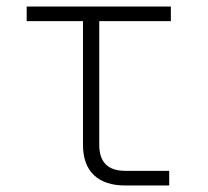

<svg xmlns="http://www.w3.org/2000/svg" viewBox="-20 -570 640 590"><path d="M365 0Q302 0 268.5 -32Q235 -64 235 -125V-505H62V-550H505V-505H285V-125Q285 -45 365 -45H500V0Z"/></svg>

Font: Pitagon Sans Mono Thin
Style: Regular
Weight: 100
Monospace: yes
Designer: Travis Tran
Foundry: Pitagon
Version: Version 1.001; ttfautohint (v1.8.4.7-5d5b);gftools[0.9.26]